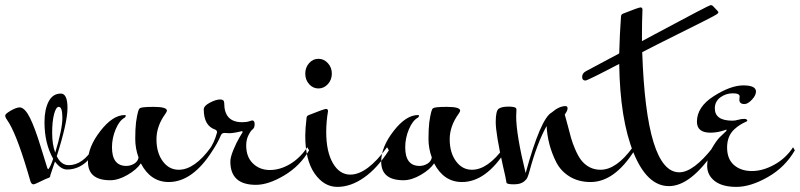

<svg xmlns="http://www.w3.org/2000/svg" viewBox="-57 -686 3129 751"><path d="M173 -268Q162 -268 154.5 -239.5Q147 -211 147 -166Q147 -121 159 -89Q187 -181 187 -224.5Q187 -268 173 -268ZM132 -24Q141 -35 151 -65Q117 -125 117 -208Q117 -257 133 -288.5Q149 -320 181 -320Q207 -320 207 -263.5Q207 -207 165 -75Q182 -40 212 -40Q267 -40 310 -110L318 -100Q273 -23 205 -23Q181 -23 158 -54L140 -1Q140 8 132.5 10Q125 12 102 23.5Q79 35 74 35Q66 35 62 23Q14 -145 -21 -204Q-30 -218 -33.5 -223.5Q-37 -229 -36.5 -235Q-36 -241 -14.5 -253.5Q7 -266 21 -266Q41 -264 60.5 -224.5Q80 -185 103 -109.5Q126 -34 128 -29Q130 -24 132 -24Z M490 -262Q493 -268 544.5 -268Q596 -268 596 -253Q596 -250 590 -241Q555 -193 555 -141Q555 -89 579.5 -55.5Q604 -22 642 -22Q704 -22 768 -110L775 -98Q697 26 603 26Q532 26 494 -47Q478 -23 442 -2Q406 19 374 19Q287 19 287 -54Q287 -111 335.5 -173.5Q384 -236 431 -236Q435 -236 435 -233Q435 -230 431 -226Q410 -215 395.5 -180.5Q381 -146 381 -110Q381 -37 437 -37Q453 -37 467.5 -45.5Q482 -54 485 -70Q472 -105 472 -143Q472 -181 475 -207Q483 -262 490 -262Z M840 -165 821 -166Q811 -166 807 -157Q795 -127 769 -89L761 -100Q781 -127 792 -168Q792 -176 785 -179Q740 -194 740 -258Q740 -272 764 -284.5Q788 -297 804 -297Q820 -297 820 -283Q820 -208 890 -208Q907 -208 917.5 -211.5Q928 -215 929 -215Q939 -215 939 -200.5Q939 -186 931.5 -180.5Q924 -175 915 -157.5Q906 -140 906 -117Q906 -72 932.5 -46.5Q959 -21 998.5 -21Q1038 -21 1077 -44Q1116 -67 1145 -110L1152 -98Q1117 -37 1055 0Q993 37 944 37Q844 37 844 -54Q844 -71 856 -100Q868 -129 880 -149L892 -169Q892 -173 889 -173Q857 -165 840 -165Z M1142 -224Q1137 -182 1137 -155Q1137 -60 1173.5 -7.5Q1210 45 1262.5 45Q1315 45 1367 8.5Q1419 -28 1464 -98L1457 -110Q1379 -3 1313 -3Q1271 -3 1245 -48Q1219 -93 1219 -170Q1219 -210 1226 -251Q1226 -260 1218.5 -260Q1211 -260 1151 -236Q1142 -233 1142 -224ZM1225.5 -439Q1241 -422 1241 -398Q1241 -374 1225.5 -357Q1210 -340 1188.5 -340Q1167 -340 1152 -357Q1137 -374 1137 -398Q1137 -422 1152 -439Q1167 -456 1188.5 -456Q1210 -456 1225.5 -439Z M1637 -262Q1640 -268 1691.5 -268Q1743 -268 1743 -253Q1743 -250 1737 -241Q1702 -193 1702 -141Q1702 -89 1726.5 -55.5Q1751 -22 1789 -22Q1851 -22 1915 -110L1922 -98Q1844 26 1750 26Q1679 26 1641 -47Q1625 -23 1589 -2Q1553 19 1521 19Q1434 19 1434 -54Q1434 -111 1482.5 -173.5Q1531 -236 1578 -236Q1582 -236 1582 -233Q1582 -230 1578 -226Q1557 -215 1542.5 -180.5Q1528 -146 1528 -110Q1528 -37 1584 -37Q1600 -37 1614.5 -45.5Q1629 -54 1632 -70Q1619 -105 1619 -143Q1619 -181 1622 -207Q1630 -262 1637 -262Z M1963 -255 1962 -231Q1962 -160 1999 -9Q2058 -223 2101 -246Q2130 -271 2155 -271Q2163 -271 2163 -262Q2163 -253 2152 -238Q2156 -225 2163.5 -196Q2171 -167 2176.5 -147Q2182 -127 2193 -101.5Q2204 -76 2216 -60Q2246 -22 2292 -22Q2354 -22 2418 -110L2425 -98Q2347 26 2253 26Q2206 26 2171 4.5Q2136 -17 2118 -53Q2085 -119 2081 -193Q2044 -127 2014 -16Q2006 14 1999 18Q1984 35 1954 35Q1924 35 1924 28Q1922 12 1910 -38Q1882 -164 1882 -208.5Q1882 -253 1894 -261Q1906 -269 1932 -269Q1958 -269 1962 -262Q1963 -260 1963 -255Z M2455 -482Q2471 -12 2600 -12Q2655 -12 2732 -110L2739 -98Q2645 42 2559.5 42Q2474 42 2421 -88.5Q2368 -219 2365 -436Q2241 -371 2233 -371Q2220 -371 2220 -385Q2220 -399 2234 -407L2365 -477Q2367 -553 2372 -621Q2372 -630 2381 -633Q2441 -657 2448.5 -657Q2456 -657 2456 -648Q2454 -598 2454 -557V-525L2506 -553Q2717 -666 2722.5 -666Q2728 -666 2731 -663Q2753 -641 2753 -638Q2753 -635 2747 -630.5Q2741 -626 2702.5 -606.5Q2664 -587 2587.5 -549Q2511 -511 2455 -482Z M2835 -296 2836 -309Q2836 -321 2809 -321Q2782 -321 2760.5 -305Q2739 -289 2739 -262Q2739 -214 2808 -214Q2819 -214 2830.5 -217.5Q2842 -221 2854 -221Q2866 -221 2866 -213Q2866 -212 2858 -208.5Q2850 -205 2838.5 -198Q2827 -191 2815 -180Q2787 -154 2787 -109Q2787 -64 2814 -40.5Q2841 -17 2884 -17Q2927 -17 2972 -42Q3017 -67 3045 -110L3052 -98Q3014 -32 2946.5 6.5Q2879 45 2823.5 45Q2768 45 2738.5 22Q2709 -1 2709 -37.5Q2709 -74 2727 -105Q2745 -136 2758.5 -149.5Q2772 -163 2778.5 -168.5Q2785 -174 2785 -176.5Q2785 -179 2784 -179Q2752 -167 2722 -167Q2669 -167 2669 -210Q2669 -268 2735 -310Q2801 -352 2850.5 -352Q2900 -352 2900 -328Q2900 -313 2884 -296Q2868 -279 2855 -279Q2835 -279 2835 -296Z"/></svg>

Font: Mr Bedfort
Style: Regular
Weight: 400
Designer: Alejandro Paul
Foundry: Alejandro Paul
Version: Version 1.000